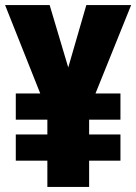

<svg xmlns="http://www.w3.org/2000/svg" viewBox="-20 -734 535 754"><path d="M248 -469 319 -714H495L355 -367H453V-264H330V-206H453V-103H330V0H166V-103H42V-206H166V-264H42V-367H138L0 -714H175Z"/></svg>

Font: Noto Sans Tamil ExtraCondensed Black
Style: Regular
Weight: 900
Width: 2
Designer: Jelle Bosma - Monotype Design Team
Foundry: Monotype Imaging Inc.
Version: Version 2.004; ttfautohint (v1.8.4.7-5d5b)